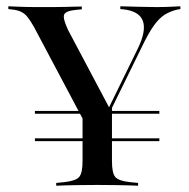

<svg xmlns="http://www.w3.org/2000/svg" viewBox="-20 -591 601 611"><path d="M91.1 -141.9V-150.8H487.1V-141.9ZM91.1 -229V-237.9H266.9L272.6 -229ZM328.2 -229 333.1 -237.9H487.1V-229ZM271 -160.5 87.9 -505.6Q76.6 -525.8 67.3 -537.1Q58.1 -548.4 46.8 -553.6Q35.5 -558.9 20.2 -560.5L6.5 -562.1V-571Q22.6 -570.2 45.6 -569.4Q68.5 -568.5 97.6 -568.5H103.2H110.5Q131.5 -568.5 150.8 -568.5Q170.2 -568.5 186.7 -569Q203.2 -569.4 216.5 -569.8Q229.8 -570.2 240.3 -570.2V-561.3L222.6 -559.7Q189.5 -556.5 184.3 -544.8Q179 -533.1 196.8 -495.2L331.5 -241.1L316.9 -229L418.5 -436.3Q446 -492.7 434.7 -524.2Q423.4 -555.6 372.6 -561.3L362.9 -562.1V-571Q391.9 -570.2 422.2 -569.4Q452.4 -568.5 476.6 -568.5Q501.6 -568.5 520.2 -569.4Q538.7 -570.2 554 -571V-562.1L544.4 -560.5Q522.6 -555.6 504.4 -544.4Q486.3 -533.1 469.4 -509.3Q452.4 -485.5 432.3 -443.5L293.5 -160.5ZM283.1 -2.4Q257.3 -2.4 233.9 -2Q210.5 -1.6 191.1 -1.2Q171.8 -0.8 158.9 0V-8.9L183.9 -11.3Q221 -15.3 231.9 -27.8Q242.7 -40.3 242.7 -78.2V-250.8L298.4 -190.3L336.3 -254.8V-78.2Q336.3 -40.3 346.8 -27.8Q357.3 -15.3 394.4 -11.3L419.4 -8.9V0Q406.5 -0.8 387.5 -1.2Q368.5 -1.6 344.8 -2Q321 -2.4 296 -2.4H289.5Z"/></svg>

Font: Playfair 144pt SemiCondensed Medium
Style: Regular
Weight: 500
Width: 4
Designer: Claus Eggers Sørensen
Foundry: Claus Eggers Sørensen
Version: Version 2.203